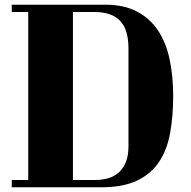

<svg xmlns="http://www.w3.org/2000/svg" viewBox="-20 -735 810 816"><path d="M30 -715H428Q506 -715 561 -686.5Q616 -658 650.5 -607Q685 -556 700.5 -484.5Q716 -413 716 -327Q716 -241 703 -169.5Q690 -98 656 -47Q622 4 562.5 32.5Q503 61 410 61H30V30H100V-684H30ZM526 -529Q526 -609 490.5 -646.5Q455 -684 380 -684H290V30H385Q414 30 440 22.5Q466 15 485 -2Q504 -19 515 -46.5Q526 -74 526 -113Z"/></svg>

Font: Cafe24 ClassicType
Style: Regular
Weight: 400
Designer: Cafe24 thkim, hmlim, mnelim & 4IR
Foundry: Cafe24
Version: Version 1.000